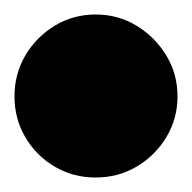

<svg xmlns="http://www.w3.org/2000/svg" viewBox="-82 -1373 265 265"><path d="M-62 -1240Q-62 -1209 -47 -1183.5Q-32 -1158 -6.5 -1143Q19 -1128 50 -1128Q81 -1128 106.5 -1143Q132 -1158 147.5 -1183.5Q163 -1209 163 -1240Q163 -1271 147.5 -1296.5Q132 -1322 106.5 -1337.5Q81 -1353 50 -1353Q19 -1353 -6.5 -1337.5Q-32 -1322 -47 -1296.5Q-62 -1271 -62 -1240Z"/></svg>

Font: Linefont Black
Style: Regular
Weight: 900
Monospace: yes
Version: Version 3.002;gftools[0.9.33]